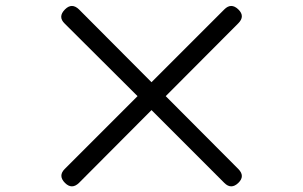

<svg xmlns="http://www.w3.org/2000/svg" viewBox="-20 -706 1040 659"><path d="M548.8 -376Q697.3 -226.6 797.9 -126Q822.3 -101.6 797.9 -78.1Q773.4 -54.7 750 -78.1L500 -328.1L251 -78.1Q226.6 -54.7 203.1 -78.1Q178.7 -102.5 202.1 -126L452.1 -376L202.1 -625Q177.7 -648.4 203.1 -673.8Q226.6 -697.3 251 -673.8L500 -423.8L750 -673.8Q773.4 -697.3 797.9 -673.8Q822.3 -650.4 797.9 -626Z"/></svg>

Font: GenSenMaruGothic TW TTF Regular
Style: Regular
Weight: 400
Version: Version 1.301